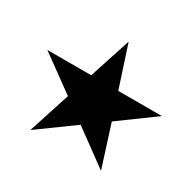

<svg xmlns="http://www.w3.org/2000/svg" viewBox="-104 -639 622 614"><g transform="rotate(30 206.5 -332.0)"><path d="M76 -131 207 -226 337 -131 288 -285 418 -380H257L207 -533L157 -380H-5L126 -285Z"/></g></svg>

Font: UULA Sans Medium
Style: Regular
Weight: 500
Designer: Mohamed Gaber, Laura Garcia Mut
Foundry: Kief Type Foundry
Version: Version 3.006;hotconv 1.0.109;makeotfexe 2.5.65596